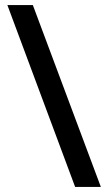

<svg xmlns="http://www.w3.org/2000/svg" viewBox="-20 -734 424 754"><path d="M109 -714 376 0H275L9 -714Z"/></svg>

Font: Noto Sans Hebrew Medium
Style: Regular
Weight: 500
Designer: Monotype Design Team
Foundry: Monotype Imaging Inc.
Version: Version 2.003